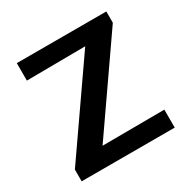

<svg xmlns="http://www.w3.org/2000/svg" viewBox="-156 -842 979 990"><g transform="rotate(-30 333.0 -347.5)"><path d="M54 0V-70L418 -594L69 -591V-695H602V-628L239 -105L608 -107V0Z"/></g></svg>

Font: Coval
Style: ExtraBold
Weight: 800
Foundry: Context Ltd
Version: Version 001.000